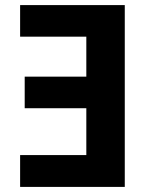

<svg xmlns="http://www.w3.org/2000/svg" viewBox="-20 -734 600 754"><path d="M59 0V-125H319V-309H77V-433H319V-590H59V-714H470V0Z"/></svg>

Font: RS Noto Sans
Style: Bold
Weight: 700
Designer: Monotype Design Team
Foundry: Monotype Imaging Inc.
Version: Version 3.10